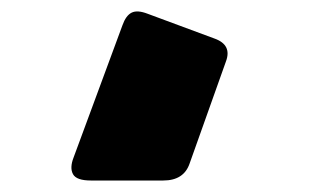

<svg xmlns="http://www.w3.org/2000/svg" viewBox="-20 -188 540 334"><path d="M264 126H138Q113 126 107 115Q101 104 108 86L193 -144Q199 -161 209 -166Q219 -171 237 -164L353 -121Q384 -110 373 -81L310 96Q300 126 264 126Z"/></svg>

Font: Bungee Tint
Style: Regular
Weight: 400
Designer: David Jonathan Ross
Foundry: David Jonathan Ross
Version: Version 2.001